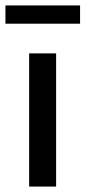

<svg xmlns="http://www.w3.org/2000/svg" viewBox="-30 -685 314 705"><path d="M77 0V-489H176V0ZM-10 -598V-665H264V-598Z"/></svg>

Font: Source Sans 3 Medium
Style: Regular
Weight: 500
Designer: Paul D. Hunt
Foundry: Adobe
Version: Version 3.052;hotconv 1.1.0;makeotfexe 2.6.0